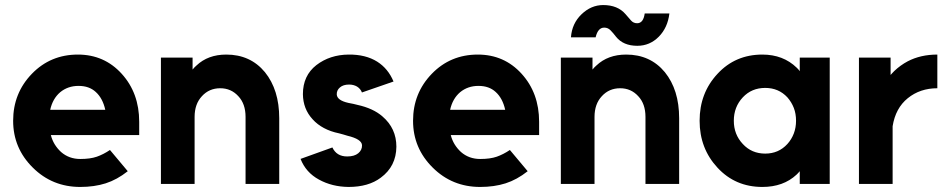

<svg xmlns="http://www.w3.org/2000/svg" viewBox="-20 -728 3746 760"><path d="M531 -193.3V-246Q531 -359.7 461.7 -436Q392.7 -512 288.3 -512Q180 -512 106.3 -436Q32 -359.3 32 -250Q32 -141.7 109.7 -64.7Q186.7 12 297.7 12Q353.3 12 398.3 -2.3Q443.3 -16.7 485.7 -50.3L415.3 -134.3Q389 -116.7 363.2 -107.7Q337.3 -98.7 297.7 -98.7Q253.3 -98.7 221.7 -126.3Q191 -154.7 181.3 -193.3ZM291 -388Q333 -388 359 -364Q386.7 -339 396.7 -293.3H178.7Q188.3 -337.3 218.3 -363Q248.7 -388 291 -388Z M1085.3 0V-260Q1085.3 -372.3 1028.7 -442.3Q971 -512 875.7 -512Q803.3 -512 757.7 -468.7Q753.7 -465 749.7 -461.2Q745.7 -457.3 742.3 -452.7V-500H617V0H750.3V-265.3Q750.3 -316.3 779.3 -347.3Q808 -378.7 851.7 -378.7Q894.7 -378.7 923.3 -347.3Q952 -317 952 -265.3V0Z M1537.7 -405.3Q1516.3 -456.7 1473 -484Q1427.3 -512.7 1359.7 -512Q1285.7 -511.3 1232.3 -470.3Q1179 -428.7 1179 -355.3Q1179.7 -296.7 1217.3 -256Q1235.7 -235.3 1262.2 -221.2Q1288.7 -207 1321.7 -200.3Q1330.3 -198 1338.7 -195.7Q1347 -193.3 1355.3 -190.7Q1411.7 -177.3 1413 -153.3Q1413.7 -134.3 1398 -121.3Q1382.7 -108.7 1354.3 -108.7Q1312.3 -108.7 1295.7 -144.3L1169.7 -99Q1190.7 -45.3 1242.3 -17.3Q1294 11.3 1359.7 12Q1438.7 12 1487.3 -24.7Q1548.3 -69.7 1549 -147.3Q1549 -220 1493.7 -267.3Q1457 -299.3 1394.3 -313Q1387.7 -314.7 1378.8 -316.8Q1370 -319 1359 -320.7Q1314.3 -330.7 1313 -354Q1312.3 -370.7 1325.7 -382Q1338.7 -393.3 1361.7 -393.3Q1379.7 -393.3 1393.3 -385.3Q1407 -376.7 1412.7 -362Z M2114 -193.3V-246Q2114 -359.7 2044.7 -436Q1975.7 -512 1871.3 -512Q1763 -512 1689.3 -436Q1615 -359.3 1615 -250Q1615 -141.7 1692.7 -64.7Q1769.7 12 1880.7 12Q1936.3 12 1981.3 -2.3Q2026.3 -16.7 2068.7 -50.3L1998.3 -134.3Q1972 -116.7 1946.2 -107.7Q1920.3 -98.7 1880.7 -98.7Q1836.3 -98.7 1804.7 -126.3Q1774 -154.7 1764.3 -193.3ZM1874 -388Q1916 -388 1942 -364Q1969.7 -339 1979.7 -293.3H1761.7Q1771.3 -337.3 1801.3 -363Q1831.7 -388 1874 -388Z M2502.7 -546.7Q2552.3 -546.7 2588 -583Q2623 -618.7 2629.7 -674.7H2532Q2526.7 -636 2502 -636Q2487.3 -636 2477.7 -647Q2473.3 -652 2467.7 -658.5Q2462 -665 2456 -672Q2425 -708 2367.7 -708Q2319.7 -708 2281.7 -671.3Q2244 -635 2240 -580.3H2337.7Q2346.7 -618.7 2371.7 -618.7Q2386.7 -618.7 2397 -607.7Q2402 -602.7 2407.5 -596.2Q2413 -589.7 2418.3 -582.7Q2447 -546.7 2502.7 -546.7ZM2668.3 0V-260Q2668.3 -372.3 2611.7 -442.3Q2554 -512 2458.7 -512Q2386.3 -512 2340.7 -468.7Q2336.7 -465 2332.7 -461.2Q2328.7 -457.3 2325.3 -452.7V-500H2200V0H2333.3V-265.3Q2333.3 -316.3 2362.3 -347.3Q2391 -378.7 2434.7 -378.7Q2477.7 -378.7 2506.3 -347.3Q2535 -317 2535 -265.3V0Z M3145.7 -500V-446.3Q3143 -449.7 3140.2 -453.3Q3137.3 -457 3133.7 -460Q3080 -512 2997.7 -512Q2890.7 -512 2820.3 -436Q2749.3 -360 2749.3 -250Q2749.3 -140.3 2820.3 -64Q2890.7 12 2997.7 12Q3080.7 12 3133 -36.7Q3136.7 -39.7 3139.5 -43.3Q3142.3 -47 3145.7 -50.3V0H3264.3V-500ZM3009 -380Q3062 -380 3096.7 -342.7Q3113.3 -323.7 3122.2 -300.8Q3131 -278 3131 -250Q3131 -223 3122.2 -199.7Q3113.3 -176.3 3096.7 -158Q3062 -120 3009 -120Q2955.3 -120 2920.3 -158Q2884.7 -195.7 2884.7 -250Q2884.7 -304.7 2920.3 -342.7Q2955.3 -380 3009 -380Z M3380 -500V0H3513.3V-228.3Q3524.7 -300 3573.3 -339.3Q3622 -378.7 3690.3 -378.7V-512Q3624 -512 3573 -485.3Q3543.7 -469.7 3520 -447Q3516 -443 3512.3 -439Q3508.7 -435 3505.3 -431.3V-500Z"/></svg>

Font: Unageo Variable
Style: Regular
Weight: 300
Designer: Richard Sepsi
Foundry: Richard Sepsi
Version: Version 2.200